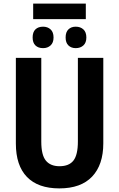

<svg xmlns="http://www.w3.org/2000/svg" viewBox="-20 -1035 660 1065"><path d="M456 -1015V-929H164V-1015ZM219 -887Q244 -887 260.5 -872Q277 -857 277 -827Q277 -798 260.5 -783Q244 -768 219 -768Q192 -768 176.5 -783Q161 -798 161 -827Q161 -857 176.5 -872Q192 -887 219 -887ZM400 -887Q426 -887 442.5 -872Q459 -857 459 -827Q459 -798 442.5 -783Q426 -768 400 -768Q375 -768 359.5 -783Q344 -798 344 -827Q344 -857 359.5 -872Q375 -887 400 -887ZM553 -240Q553 -121 491 -55.5Q429 10 309 10Q191 10 129.5 -53.5Q68 -117 68 -239V-714H209V-249Q209 -175 234.5 -144Q260 -113 310 -113Q363 -113 387.5 -144.5Q412 -176 412 -250V-714H553Z"/></svg>

Font: Noto Sans Condensed
Style: Bold
Weight: 700
Width: 3
Designer: Monotype Design Team
Foundry: Monotype Imaging Inc.
Version: Version 2.013; ttfautohint (v1.8.4.7-5d5b)